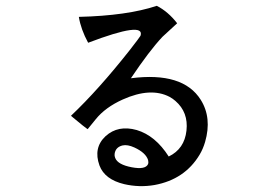

<svg xmlns="http://www.w3.org/2000/svg" viewBox="-20 -657 960 660"><path d="M560 -119Q614 -145 621 -208Q628 -271 583 -310Q574 -318 563 -324Q498 -358 402 -315Q342 -288 309 -247L283 -215L281 -213Q273 -218 231 -253Q227 -256 224 -259Q319 -349 427 -486Q461 -530 463 -534Q480 -585 283 -510Q258 -556 251 -599Q417 -603 519 -637Q558 -617 589 -577L539 -531L538 -530Q493 -482 430 -388Q609 -411 670 -314Q709 -252 685 -169Q678 -145 666 -125Q615 -40 511 -21Q459 -12 407 -24Q340 -40 322 -88Q300 -149 343 -189Q386 -228 450 -210Q514 -191 560 -119ZM489 -107Q481 -132 442 -150Q418 -161 401 -157Q377 -151 374 -128Q373 -121 376 -114Q385 -91 433 -82Q480 -73 489 -93Q491 -99 489 -107Z"/></svg>

Font: cwTeXYen
Style: Medium
Weight: 500
Version: Version 1.17